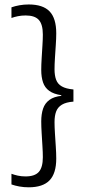

<svg xmlns="http://www.w3.org/2000/svg" viewBox="-20 -696 376 838"><path d="M30 -664Q45.5 -669.5 64.8 -673Q84 -676.5 105.5 -676.5Q167.5 -676.5 196.5 -646.2Q225.5 -616 225.5 -550.5Q225.5 -528.5 223.5 -499.5Q221.5 -470.5 219.8 -442.5Q218 -414.5 218 -393.5Q218 -366.5 225 -347.8Q232 -329 250 -318.8Q268 -308.5 300.5 -305.5V-252.5Q268 -250 250 -239Q232 -228 225 -209.2Q218 -190.5 218 -163Q218 -142.5 219.8 -114Q221.5 -85.5 223.5 -56.5Q225.5 -27.5 225.5 -4Q225.5 61 196.2 91.2Q167 121.5 105.5 121.5Q84 121.5 64.8 118Q45.5 114.5 30 109V62.5Q42 67 57.5 70.5Q73 74 91.5 74Q132 74 149.5 54.2Q167 34.5 167 -10Q167 -30.5 165.2 -58.2Q163.5 -86 161.8 -114.8Q160 -143.5 160 -166Q160 -198 168 -221.8Q176 -245.5 195.8 -260Q215.5 -274.5 250 -278L247.5 -273V-280.5Q214 -285.5 194.8 -299.5Q175.5 -313.5 167.8 -336.5Q160 -359.5 160 -390.5Q160 -413 161.8 -441.5Q163.5 -470 165.2 -497.5Q167 -525 167 -545Q167 -589.5 149.5 -609Q132 -628.5 92 -628.5Q73.5 -628.5 57.8 -625.2Q42 -622 30 -617.5Z"/></svg>

Font: Anek Gurmukhi Medium Light
Style: Regular
Weight: 300
Version: Version 1.003